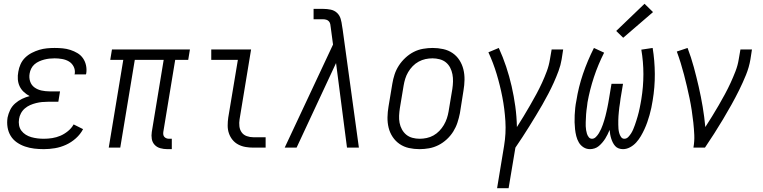

<svg xmlns="http://www.w3.org/2000/svg" viewBox="-20 -782 4040 1017"><path d="M212 8Q186 8 161 5Q136 2 112.5 -6Q89 -14 69 -28Q49 -42 36.5 -62.5Q24 -83 20 -108Q16 -133 20 -159Q24 -179 33.5 -199Q43 -219 60 -234Q77 -249 97 -258.5Q117 -268 137 -273Q120 -282 106 -295Q92 -308 84 -325Q76 -342 74.5 -362Q73 -382 77 -402Q80 -422 89 -442Q98 -462 113.5 -477Q129 -492 148.5 -502Q168 -512 188 -518Q208 -524 228.5 -526Q249 -528 269 -528Q291 -528 312 -526Q333 -524 353 -517.5Q373 -511 390.5 -500.5Q408 -490 419.5 -473.5Q431 -457 435.5 -436.5Q440 -416 437 -394Q436 -393 436 -391Q436 -389 435 -388H375Q375 -389 375 -390Q375 -391 376 -391Q379 -412 370 -429.5Q361 -447 345 -456.5Q329 -466 309 -469.5Q289 -473 269 -473Q255 -473 241.5 -471.5Q228 -470 214.5 -466.5Q201 -463 187.5 -457Q174 -451 163 -441.5Q152 -432 145.5 -419Q139 -406 137 -393Q133 -371 139.5 -351Q146 -331 162.5 -319Q179 -307 200 -302.5Q221 -298 243 -298H298L289 -243H234Q218 -243 202.5 -241.5Q187 -240 171 -236Q155 -232 140 -225.5Q125 -219 112 -208Q99 -197 91 -182Q83 -167 81 -152Q78 -135 81 -118.5Q84 -102 93.5 -89.5Q103 -77 116.5 -68.5Q130 -60 146 -55.5Q162 -51 178.5 -49Q195 -47 212 -47Q234 -47 256.5 -50.5Q279 -54 300 -63Q321 -72 340 -87.5Q359 -103 370 -123L420 -98Q406 -71 382 -49.5Q358 -28 329.5 -15Q301 -2 271 3Q241 8 212 8Z M866 8Q847 8 829 3Q811 -2 799 -15Q787 -28 784 -46Q781 -64 784 -83L847 -465H694L617 0H556L633 -465H564L573 -520H986L977 -465H908L845 -83Q844 -76 845 -69Q846 -62 850.5 -57Q855 -52 861.5 -49.5Q868 -47 875 -47H890V8Z M1322 0Q1301 0 1280.5 -3.5Q1260 -7 1242 -16.5Q1224 -26 1211.5 -41.5Q1199 -57 1192.5 -76Q1186 -95 1186 -116.5Q1186 -138 1189 -159L1240 -465H1099V-520H1310L1249 -150Q1246 -132 1248 -113.5Q1250 -95 1260 -81Q1270 -67 1287 -61Q1304 -55 1322 -55H1387V0Z M1488 0 1744 -546 1732 -636Q1731 -645 1729.5 -653.5Q1728 -662 1722.5 -668.5Q1717 -675 1708.5 -677.5Q1700 -680 1691 -680H1641V-735H1691Q1712 -735 1731.5 -731Q1751 -727 1765 -714Q1779 -701 1784.5 -682Q1790 -663 1792 -644L1795 -626L1881 0H1818L1760 -448L1551 0Z M2202 8Q2173 8 2146 2Q2119 -4 2097 -19Q2075 -34 2060 -56.5Q2045 -79 2038.5 -105.5Q2032 -132 2032.5 -160.5Q2033 -189 2038 -218L2058 -338Q2062 -363 2070 -387.5Q2078 -412 2092.5 -434.5Q2107 -457 2127.5 -476Q2148 -495 2171.5 -507Q2195 -519 2221 -523.5Q2247 -528 2272 -528Q2300 -528 2327.5 -522Q2355 -516 2377 -501Q2399 -486 2413.5 -463.5Q2428 -441 2434.5 -414.5Q2441 -388 2440.5 -359.5Q2440 -331 2435 -302L2416 -182Q2411 -157 2403 -132.5Q2395 -108 2381 -85.5Q2367 -63 2346.5 -44Q2326 -25 2302 -13Q2278 -1 2252.5 3.5Q2227 8 2202 8ZM2203 -47Q2221 -47 2240 -51Q2259 -55 2276 -64.5Q2293 -74 2307 -88.5Q2321 -103 2331 -120Q2341 -137 2347 -155Q2353 -173 2356 -191L2376 -311Q2379 -331 2379.5 -350.5Q2380 -370 2376.5 -388.5Q2373 -407 2364.5 -423.5Q2356 -440 2342 -451.5Q2328 -463 2309 -468Q2290 -473 2271 -473Q2252 -473 2233.5 -469Q2215 -465 2197.5 -455.5Q2180 -446 2166 -431.5Q2152 -417 2142 -400Q2132 -383 2126.5 -365Q2121 -347 2118 -329L2098 -209Q2095 -189 2094 -169.5Q2093 -150 2096.5 -131.5Q2100 -113 2109 -96.5Q2118 -80 2132 -68.5Q2146 -57 2164.5 -52Q2183 -47 2203 -47Z M2613 215 2650 -9Q2661 -75 2657 -140Q2653 -205 2641 -267Q2629 -329 2611 -389Q2593 -449 2567 -505L2622 -528Q2644 -480 2661 -429Q2678 -378 2690 -325.5Q2702 -273 2709.5 -218.5Q2717 -164 2718 -109Q2736 -137 2753.5 -166Q2771 -195 2788 -224.5Q2805 -254 2821 -283.5Q2837 -313 2851 -343.5Q2865 -374 2876.5 -405Q2888 -436 2893 -468L2902 -520H2963L2955 -468Q2950 -437 2938.5 -406Q2927 -375 2913.5 -345Q2900 -315 2884.5 -285.5Q2869 -256 2852.5 -227Q2836 -198 2818.5 -169.5Q2801 -141 2783.5 -112.5Q2766 -84 2747.5 -56Q2729 -28 2710 0L2674 215Z M3105 8Q3086 8 3070.5 -2Q3055 -12 3046 -27.5Q3037 -43 3032.5 -61Q3028 -79 3026 -97.5Q3024 -116 3023.5 -134.5Q3023 -153 3024 -172.5Q3025 -192 3027 -211Q3029 -230 3033 -249Q3044 -320 3068 -390.5Q3092 -461 3126 -528L3180 -503Q3148 -440 3126 -373.5Q3104 -307 3092 -240Q3091 -230 3089.5 -219Q3088 -208 3086.5 -197.5Q3085 -187 3084.5 -176.5Q3084 -166 3083.5 -155.5Q3083 -145 3082.5 -134.5Q3082 -124 3082.5 -113.5Q3083 -103 3084.5 -93Q3086 -83 3089 -73.5Q3092 -64 3098.5 -55.5Q3105 -47 3116 -47Q3127 -47 3136.5 -56.5Q3146 -66 3152.5 -77Q3159 -88 3164 -99Q3169 -110 3173 -121.5Q3177 -133 3180.5 -144.5Q3184 -156 3187 -167.5Q3190 -179 3192.5 -190.5Q3195 -202 3197.5 -213.5Q3200 -225 3202 -236.5Q3204 -248 3206 -260L3219 -338H3280L3267 -260Q3266 -248 3264 -236.5Q3262 -225 3260.5 -213.5Q3259 -202 3258 -190.5Q3257 -179 3256 -167.5Q3255 -156 3255 -144.5Q3255 -133 3255 -121.5Q3255 -110 3256 -99Q3257 -88 3260 -77Q3263 -66 3269.5 -56.5Q3276 -47 3287 -47Q3299 -47 3308 -56.5Q3317 -66 3323.5 -76.5Q3330 -87 3334.5 -98Q3339 -109 3343 -120Q3347 -131 3350.5 -142.5Q3354 -154 3357.5 -165.5Q3361 -177 3363.5 -188Q3366 -199 3368.5 -210.5Q3371 -222 3373 -233.5Q3375 -245 3377 -256Q3388 -323 3388 -389Q3388 -455 3377 -519L3437 -528Q3448 -461 3448.5 -390.5Q3449 -320 3437 -249Q3434 -230 3430 -211Q3426 -192 3420.5 -172.5Q3415 -153 3408.5 -134.5Q3402 -116 3393.5 -97.5Q3385 -79 3374.5 -61Q3364 -43 3350 -27.5Q3336 -12 3317.5 -2Q3299 8 3280 8Q3268 8 3257 4Q3246 0 3238.5 -8.5Q3231 -17 3226 -27Q3221 -37 3217.5 -48Q3214 -59 3212 -70.5Q3210 -82 3209 -94Q3204 -82 3198.5 -70.5Q3193 -59 3186 -48Q3179 -37 3170.5 -27Q3162 -17 3152 -8.5Q3142 0 3129.5 4Q3117 8 3105 8ZM3281 -582 3244 -618 3394 -762 3439 -718Z M3653 0Q3659 -34 3657.5 -67Q3656 -100 3652.5 -132.5Q3649 -165 3644 -197.5Q3639 -230 3632.5 -261.5Q3626 -293 3618.5 -324.5Q3611 -356 3603 -387Q3595 -418 3585.5 -448.5Q3576 -479 3565 -509L3622 -528Q3641 -478 3655 -426.5Q3669 -375 3681 -322.5Q3693 -270 3702 -216.5Q3711 -163 3716 -109Q3734 -137 3752 -166Q3770 -195 3787 -224.5Q3804 -254 3820 -283.5Q3836 -313 3850 -343.5Q3864 -374 3876 -405Q3888 -436 3893 -468L3902 -520H3963L3955 -468Q3948 -426 3931.5 -385.5Q3915 -345 3895.5 -305.5Q3876 -266 3854.5 -227.5Q3833 -189 3810 -150.5Q3787 -112 3763 -74.5Q3739 -37 3714 0Z"/></svg>

Font: Iosevka SS04 Light
Style: Italic
Weight: 300
Italic angle: -9°
Monospace: yes
Designer: Belleve Invis
Foundry: Belleve Invis
Version: Version 19.0.0; ttfautohint (v1.8.4)